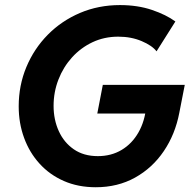

<svg xmlns="http://www.w3.org/2000/svg" viewBox="-20 -748 778 775"><path d="M366.5 7.8Q295.2 7.8 237.8 -17.4Q180.5 -42.5 139.8 -87.3Q99 -132 77.3 -191.4Q55.5 -250.7 55.5 -318.6Q55.5 -403.4 86.5 -477.5Q117.5 -551.7 173.1 -608Q228.7 -664.2 303.2 -695.9Q377.7 -727.5 464.1 -727.5Q535.6 -727.5 593.2 -708Q650.8 -688.5 687.9 -661.3L611.9 -540.8Q594 -564.2 551.7 -582.1Q509.4 -600 457.1 -600Q401.2 -600 353.6 -577.7Q306.1 -555.3 270.8 -516.4Q235.5 -477.4 215.9 -426.9Q196.3 -376.5 196.3 -320.7Q196.3 -264.9 217.3 -218.8Q238.2 -172.7 278 -145.3Q317.8 -117.8 374.9 -117.8Q429.1 -117.8 471 -142.9Q512.9 -167.9 538.8 -213.3Q564.7 -258.6 570.6 -319.8L631.3 -289.7H372.7L395 -405.4H725.8L703.8 -292.9Q687.3 -206.1 641.3 -138.2Q595.4 -70.2 525.3 -31.2Q455.2 7.8 366.5 7.8Z"/></svg>

Font: Reddit Sans
Style: Italic
Weight: 400
Italic angle: -11.25°
Designer: Stephen Hutchings
Version: Version 1.013